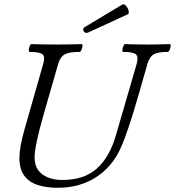

<svg xmlns="http://www.w3.org/2000/svg" viewBox="-20 -877 829 910"><path d="M253 13Q199 13 158 -0.5Q117 -14 94.5 -45Q72 -76 72 -128Q72 -154 78 -187.5Q84 -221 96 -263L185 -575Q195 -608 181.5 -619.5Q168 -631 120 -631Q116 -631 116.5 -640.5Q117 -650 121 -659Q125 -668 129 -668Q159 -667 189 -666.5Q219 -666 248 -666Q278 -666 308 -666.5Q338 -667 367 -668Q372 -668 371 -659Q370 -650 366 -640.5Q362 -631 357 -631Q308 -631 287 -619.5Q266 -608 256 -575L187 -335Q165 -259 154.5 -208Q144 -157 144 -131Q144 -95 160.5 -71.5Q177 -48 207 -36Q237 -24 275 -24Q379 -24 439.5 -78.5Q500 -133 530 -238L628 -575Q637 -608 624 -619.5Q611 -631 563 -631Q559 -631 560 -640.5Q561 -650 565 -659Q569 -668 573 -668Q600 -667 626.5 -666.5Q653 -666 679 -666Q706 -666 732.5 -666.5Q759 -667 785 -668Q790 -668 789 -659Q788 -650 784 -640.5Q780 -631 775 -631Q728 -631 708.5 -619.5Q689 -608 679 -575L639 -435Q612 -341 589.5 -274Q567 -207 549 -169Q510 -85 433.5 -36Q357 13 253 13ZM398 -723Q389 -719 382 -723.5Q375 -728 374.5 -736.5Q374 -745 384 -750L559 -855Q566 -859 573 -853.5Q580 -848 585 -838.5Q590 -829 590.5 -820.5Q591 -812 585 -809Z"/></svg>

Font: Junicode VF
Style: Italic
Weight: 400
Italic angle: -11°
Designer: Peter S. Baker
Version: Version 2.209